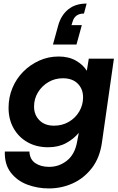

<svg xmlns="http://www.w3.org/2000/svg" viewBox="-20 -825 660 1077"><path d="M254 232Q190 232 133 210.5Q76 189 40.5 143Q5 97 7 25H145Q147 69 178 90Q209 111 256 111Q311 111 355 76.5Q399 42 412 -27L422 -80Q394 -46 351 -22.5Q308 1 250 1Q184 1 134 -27.5Q84 -56 56 -106Q28 -156 28 -220Q28 -279 49.5 -331Q71 -383 110 -422.5Q149 -462 200 -485Q251 -508 309 -508Q366 -508 406.5 -484.5Q447 -461 467 -428L478 -496H619L552 -27Q540 60 495.5 117.5Q451 175 388 203.5Q325 232 254 232ZM283 -120Q329 -120 366 -141.5Q403 -163 424.5 -199.5Q446 -236 446 -279Q446 -326 416 -356Q386 -386 333 -386Q288 -386 251.5 -364.5Q215 -343 193 -307Q171 -271 171 -227Q171 -181 201 -150.5Q231 -120 283 -120ZM466 -805 451 -749Q400 -749 387 -703L381 -684H439L409 -575H277L307 -684Q323 -740 363 -772.5Q403 -805 466 -805Z"/></svg>

Font: Host Grotesk ExtraBold
Style: Italic
Weight: 800
Italic angle: -8°
Designer: Doğukan Karapınar
Foundry: Element Type
Version: Version 1.003; ttfautohint (v1.8.4.7-5d5b)